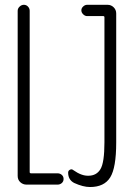

<svg xmlns="http://www.w3.org/2000/svg" viewBox="-20 -750 540 780"><path d="M281.2 -6.8Q256.8 -19.5 256.8 -48.8Q256.8 -56.6 264.2 -60.5Q271.5 -64.5 278.3 -58.6Q311.5 -35.2 338.9 -36.1Q372.1 -36.1 388.2 -63Q404.3 -89.8 404.3 -171.9V-679.7Q404.3 -684.6 399.4 -684.6H334Q325.2 -684.6 317.9 -691.9Q310.5 -699.2 310.5 -708Q310.5 -716.8 317.9 -723.6Q325.2 -730.5 334 -730.5H417Q431.6 -730.5 441.9 -720.2Q452.1 -710 452.1 -695.3V-170.9Q452.1 -68.4 427.7 -29.3Q403.3 9.8 345.7 9.8Q317.4 9.8 281.2 -6.8ZM213.9 -45.9Q223.6 -45.9 231 -39.6Q238.3 -33.2 238.3 -22.9Q238.3 -12.7 231 -6.3Q223.6 0 213.9 0H87.9Q73.2 0 62.5 -9.8Q51.8 -19.5 51.8 -35.2V-706.1Q51.8 -715.8 59.6 -723.1Q67.4 -730.5 77.1 -730.5Q86.9 -730.5 93.8 -723.1Q100.6 -715.8 100.6 -706.1V-50.8Q100.6 -45.9 106.4 -45.9Z"/></svg>

Font: Rounded-L Mgen+ 1m light
Style: Regular
Weight: 200
Designer: [Source Han Sans]
Ryoko NISHIZUKA  (kana & ideographs); Paul D. Hunt (Latin, Greek & Cyrillic); Wenlong ZHANG  (bopomofo
Version: Version 1.059.20150602